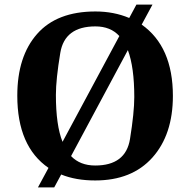

<svg xmlns="http://www.w3.org/2000/svg" viewBox="-20 -775 827 835"><path d="M394 -55.2Q526.9 -55.2 545.4 -170.7Q564 -286.1 564 -353Q564 -482.4 536.1 -557.1L289.1 -96.2Q328.1 -55.2 394 -55.2ZM395 -660.2Q261.2 -660.2 242.2 -544.9Q223.1 -429.7 223.1 -362.3Q223.1 -229.5 252 -158.2L499 -618.2Q460.9 -660.2 395 -660.2ZM731.9 -357.9Q731.9 -189.5 642.8 -89.8Q553.7 9.8 394 9.8Q309.6 9.8 246.1 -16.1L215.8 40H145L190.9 -44.9Q55.2 -138.2 55.2 -358.9Q55.2 -529.8 141.4 -627.4Q227.5 -725.1 395 -725.1Q475.1 -725.1 542 -696.8L573.2 -754.9H643.1L596.2 -668Q731.9 -572.3 731.9 -357.9Z"/></svg>

Font: DroidSerif-Bold
Style: Bold
Weight: 700
Foundry: Ascender Corporation
Version: Version 1.00 build 112